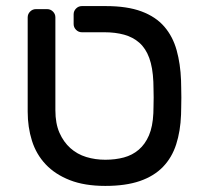

<svg xmlns="http://www.w3.org/2000/svg" viewBox="-20 -601 670 631"><path d="M575 -337Q575 -329 575.5 -313.5Q576 -298 576 -280.5Q576 -263 575.5 -247Q575 -231 575 -224Q573 -170 559 -126.5Q545 -83 515.5 -52.5Q486 -22 439.5 -6Q393 10 326 10Q258 10 209.5 -9Q161 -28 130 -61Q99 -94 85 -138.5Q71 -183 71 -234V-544Q71 -555 79 -563Q87 -571 98 -571H135Q146 -571 154 -563Q162 -555 162 -544V-239Q162 -195 175.5 -164.5Q189 -134 211.5 -114Q234 -94 263.5 -85Q293 -76 326 -76Q359 -76 387 -83.5Q415 -91 436 -109Q457 -127 469.5 -156Q482 -185 484 -229Q484 -236 484.5 -250.5Q485 -265 485 -280.5Q485 -296 484.5 -310Q484 -324 484 -332Q482 -379 470.5 -410.5Q459 -442 438 -460.5Q417 -479 388 -487Q359 -495 323 -495H249Q238 -495 230 -503Q222 -511 222 -522V-554Q222 -565 230 -573Q238 -581 249 -581H328Q398 -581 445 -563.5Q492 -546 520 -513.5Q548 -481 560.5 -436Q573 -391 575 -337Z"/></svg>

Font: Rubik
Style: Regular
Weight: 400
Designer: Hubert & Fischer
Foundry: Hubert & Fischer
Version: Version 1.002; ttfautohint (v1.6)